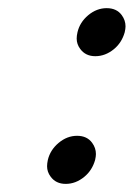

<svg xmlns="http://www.w3.org/2000/svg" viewBox="-20 -448 333 478"><path d="M172.9 -367.7Q178.7 -392.6 199.7 -410.2Q220.7 -427.7 245.6 -427.7Q270.5 -427.7 283.2 -410.2Q292.5 -397.5 292.5 -382.3Q292.5 -376.5 290.5 -367.7Q283.2 -341.8 263.7 -325.7Q242.2 -308.1 217.3 -308.1Q192.9 -308.1 179.7 -326.2Q170.9 -337.9 170.9 -352.1Q170.9 -358.9 172.9 -367.7ZM99.1 -49.8Q105 -74.7 126 -92.3Q147 -109.9 171.9 -109.9Q196.8 -109.9 209.5 -92.3Q218.8 -79.6 218.8 -64.5Q218.8 -58.6 216.8 -49.8Q209.5 -23.9 189.9 -7.8Q168.5 9.8 143.6 9.8Q119.1 9.8 106 -8.3Q97.2 -20 97.2 -34.2Q97.2 -41 99.1 -49.8Z"/></svg>

Font: Nova Script
Style: Regular
Weight: 400
Italic angle: -13°
Version: Version 2.001